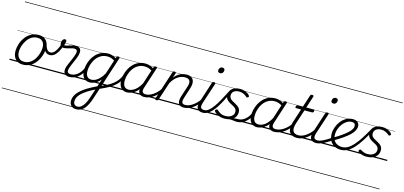

<svg xmlns="http://www.w3.org/2000/svg" viewBox="-108 -1820 6632 3150"><g transform="rotate(15 3208.0 -245.5)"><path d="M231 19Q175 19 136.5 -4.5Q98 -28 78.5 -70.5Q59 -113 59 -168Q59 -223 78 -284Q97 -345 135 -398.5Q173 -452 230 -485.5Q287 -519 363 -519Q418 -519 455.5 -496.5Q493 -474 513 -433.5Q533 -393 533 -339Q533 -298 521.5 -249.5Q510 -201 486.5 -153.5Q463 -106 426.5 -67Q390 -28 341.5 -4.5Q293 19 231 19ZM237 -31Q297 -31 341.5 -61Q386 -91 415.5 -138Q445 -185 460 -237.5Q475 -290 475 -334Q475 -376 461.5 -406Q448 -436 421 -452.5Q394 -469 355 -469Q297 -469 252.5 -440Q208 -411 177.5 -364.5Q147 -318 131 -266.5Q115 -215 115 -170Q115 -128 129.5 -96.5Q144 -65 171 -48Q198 -31 237 -31ZM0 471H588V481H0ZM0 -20H588V0H0ZM0 -505H588V-500H0ZM0 -991H588V-981H0Z M617 -247Q585 -247 562 -261Q539 -275 521 -309.5Q503 -344 486 -403Q483 -416 490.5 -422Q498 -428 508 -427Q518 -426 521 -416Q533 -368 547 -341Q561 -314 578.5 -302.5Q596 -291 620 -291Q646 -291 669.5 -310Q693 -329 715 -367Q737 -405 757 -461Q760 -469 768.5 -473Q777 -477 786 -476.5Q795 -476 800 -471Q805 -466 801 -455Q777 -386 749 -340Q721 -294 688.5 -270.5Q656 -247 617 -247ZM589 471V481ZM589 -20V0ZM589 -505V-500ZM589 -991V-981Z M1021 17Q993 17 971 8.5Q949 0 936 -18Q923 -36 920.5 -63.5Q918 -91 930 -130Q938 -154 951 -184Q964 -214 978.5 -246Q993 -278 1006 -311Q1019 -344 1027 -373Q1040 -421 1025.5 -437.5Q1011 -454 985 -454Q962 -454 931 -445Q900 -436 867.5 -427.5Q835 -419 803 -419Q783 -419 770 -427.5Q757 -436 750.5 -451.5Q744 -467 744 -489Q744 -507 750.5 -524Q757 -541 769 -551.5Q781 -562 796 -562Q811 -562 817 -553Q823 -544 823 -530Q823 -517 817.5 -497.5Q812 -478 804 -466Q821 -462 844 -467.5Q867 -473 894 -482Q921 -491 948.5 -497.5Q976 -504 1001 -504Q1031 -504 1053 -491Q1075 -478 1083 -447Q1091 -416 1077 -363Q1070 -336 1056.5 -304.5Q1043 -273 1029 -240.5Q1015 -208 1001.5 -177.5Q988 -147 981 -121Q966 -72 979.5 -51.5Q993 -31 1036 -31Q1046 -31 1050 -23.5Q1054 -16 1052.5 -7Q1051 2 1043 9.5Q1035 17 1021 17ZM588 471H1156V481H588ZM588 -20H1156V0H588ZM588 -505H1156V-500H588ZM588 -991H1156V-981H588Z M1019 17Q1009 17 1004 9.5Q999 2 1001 -7Q1003 -16 1011.5 -23.5Q1020 -31 1035 -31Q1067 -31 1096.5 -43.5Q1126 -56 1152 -78Q1178 -100 1198 -128.5Q1218 -157 1230 -187Q1234 -198 1243 -198.5Q1252 -199 1259.5 -191.5Q1267 -184 1263 -174Q1250 -135 1226.5 -101Q1203 -67 1171.5 -40Q1140 -13 1101.5 2Q1063 17 1019 17ZM1155 471V481ZM1155 -20V0ZM1155 -505V-500ZM1155 -991V-981Z M1267 500Q1210 500 1180 468Q1150 436 1150 385Q1150 342 1168.5 303.5Q1187 265 1220.5 230Q1254 195 1299.5 162.5Q1345 130 1399 101Q1417 91 1435.5 81.5Q1454 72 1472 62.5Q1490 53 1508 45L1549 -82Q1516 -41 1482.5 -19.5Q1449 2 1419 9.5Q1389 17 1366 17Q1322 17 1290.5 -3.5Q1259 -24 1242.5 -62Q1226 -100 1226 -151Q1226 -194 1237.5 -244.5Q1249 -295 1273 -343.5Q1297 -392 1335 -431.5Q1373 -471 1425 -495Q1477 -519 1545 -519Q1567 -519 1590.5 -514Q1614 -509 1636 -499.5Q1658 -490 1677 -476L1683 -495Q1687 -507 1693 -511Q1699 -515 1713 -515Q1731 -515 1736 -507.5Q1741 -500 1736 -488L1495 254Q1474 318 1450.5 364.5Q1427 411 1399 441Q1371 471 1338.5 485.5Q1306 500 1267 500ZM1275 452Q1308 452 1337.5 430.5Q1367 409 1393 364.5Q1419 320 1441 252L1489 106Q1476 112 1463 119Q1450 126 1437.5 132Q1425 138 1413 145Q1366 172 1328 199.5Q1290 227 1262.5 255.5Q1235 284 1220.5 315Q1206 346 1206 380Q1206 401 1213.5 417Q1221 433 1236 442.5Q1251 452 1275 452ZM1381 -33Q1414 -33 1449 -49.5Q1484 -66 1519 -101.5Q1554 -137 1586 -194L1663 -432Q1628 -454 1599 -462Q1570 -470 1543 -470Q1488 -470 1445.5 -449.5Q1403 -429 1372.5 -395Q1342 -361 1322.5 -319.5Q1303 -278 1293.5 -235.5Q1284 -193 1284 -155Q1284 -117 1294.5 -89.5Q1305 -62 1326.5 -47.5Q1348 -33 1381 -33ZM1156 471H1791V481H1156ZM1156 -20H1791V0H1156ZM1156 -505H1791V-500H1156ZM1156 -991H1791V-981H1156Z M1539 83Q1531 86 1525.5 81Q1520 76 1518.5 67Q1517 58 1520 49.5Q1523 41 1531 38Q1585 16 1632 -7Q1679 -30 1718.5 -56Q1758 -82 1789.5 -113Q1821 -144 1843.5 -181.5Q1866 -219 1879 -265Q1882 -277 1892 -277.5Q1902 -278 1910.5 -272Q1919 -266 1916 -256Q1901 -202 1875 -158.5Q1849 -115 1814.5 -81Q1780 -47 1737 -18.5Q1694 10 1644 34.5Q1594 59 1539 83ZM1791 471V481ZM1791 -20V0ZM1791 -505V-500ZM1791 -991V-981Z M1999 17Q1955 17 1923 -3.5Q1891 -24 1874.5 -62Q1858 -100 1858 -151Q1858 -194 1870 -244.5Q1882 -295 1906 -343.5Q1930 -392 1967.5 -431.5Q2005 -471 2057 -495Q2109 -519 2177 -519Q2216 -519 2255.5 -504Q2295 -489 2325 -465L2314 -422Q2273 -450 2240 -460Q2207 -470 2175 -470Q2120 -470 2077.5 -449.5Q2035 -429 2004.5 -395Q1974 -361 1954.5 -319.5Q1935 -278 1925.5 -235.5Q1916 -193 1916 -155Q1916 -117 1926.5 -89.5Q1937 -62 1958.5 -47.5Q1980 -33 2013 -33Q2048 -33 2084 -50Q2120 -67 2156 -105Q2192 -143 2224 -203L2235 -162Q2198 -87 2153.5 -48Q2109 -9 2068 4Q2027 17 1999 17ZM2288 17Q2258 17 2236.5 6.5Q2215 -4 2202.5 -23.5Q2190 -43 2189 -71Q2188 -99 2200 -135L2316 -494Q2321 -506 2327.5 -510.5Q2334 -515 2347 -515Q2365 -515 2370 -507.5Q2375 -500 2370 -488L2253 -128Q2236 -75 2252 -53Q2268 -31 2304 -31Q2313 -31 2316.5 -23.5Q2320 -16 2318.5 -7Q2317 2 2309.5 9.5Q2302 17 2288 17ZM1791 471H2426V481H1791ZM1791 -20H2426V0H1791ZM1791 -505H2426V-500H1791ZM1791 -991H2426V-981H1791Z M2290 17Q2280 17 2275 9.5Q2270 2 2272 -7Q2274 -16 2282.5 -23.5Q2291 -31 2306 -31Q2338 -31 2370.5 -43.5Q2403 -56 2434 -78Q2465 -100 2492 -127.5Q2519 -155 2539 -185Q2547 -196 2556 -194Q2565 -192 2569.5 -184Q2574 -176 2567 -165Q2546 -131 2516.5 -98.5Q2487 -66 2451 -40Q2415 -14 2374 1.5Q2333 17 2290 17ZM2426 471V481ZM2426 -20V0ZM2426 -505V-500ZM2426 -991V-981Z M2961 17Q2930 17 2908 6.5Q2886 -4 2875 -25Q2864 -46 2864 -76.5Q2864 -107 2877 -148L2939 -339Q2952 -378 2948.5 -407.5Q2945 -437 2923 -453Q2901 -469 2860 -469Q2831 -469 2800.5 -460Q2770 -451 2740 -431.5Q2710 -412 2683 -381.5Q2656 -351 2633 -308L2533 -4Q2530 6 2523.5 10.5Q2517 15 2502 15Q2490 15 2482 10Q2474 5 2478 -6L2637 -494Q2641 -506 2647.5 -510.5Q2654 -515 2668 -515Q2684 -515 2690 -509Q2696 -503 2692 -491L2666 -411Q2690 -442 2717 -463Q2744 -484 2771.5 -496.5Q2799 -509 2825 -514Q2851 -519 2874 -519Q2927 -519 2959.5 -496Q2992 -473 3000 -428Q3008 -383 2987 -317L2930 -140Q2912 -84 2922.5 -57.5Q2933 -31 2978 -31Q2986 -31 2990 -23.5Q2994 -16 2992.5 -7Q2991 2 2983.5 9.5Q2976 17 2961 17ZM2426 471H3097V481H2426ZM2426 -20H3097V0H2426ZM2426 -505H3097V-500H2426ZM2426 -991H3097V-981H2426Z M2961 17Q2951 17 2946 9.5Q2941 2 2943 -7Q2945 -16 2953.5 -23.5Q2962 -31 2977 -31Q3009 -31 3041.5 -43.5Q3074 -56 3105 -78Q3136 -100 3163 -127.5Q3190 -155 3210 -185Q3218 -196 3227 -194Q3236 -192 3240.5 -184Q3245 -176 3238 -165Q3217 -131 3187.5 -98.5Q3158 -66 3122 -40Q3086 -14 3045 1.5Q3004 17 2961 17ZM3097 471V481ZM3097 -20V0ZM3097 -505V-500ZM3097 -991V-981Z M3285 17Q3252 17 3229 6.5Q3206 -4 3193.5 -25Q3181 -46 3181.5 -76.5Q3182 -107 3195 -148L3307 -494Q3311 -506 3318 -510.5Q3325 -515 3338 -515Q3354 -515 3360.5 -509Q3367 -503 3363 -491L3248 -140Q3230 -84 3241 -57.5Q3252 -31 3301 -31Q3310 -31 3314 -23.5Q3318 -16 3316.5 -7Q3315 2 3307.5 9.5Q3300 17 3285 17ZM3395 -683Q3377 -683 3365.5 -692Q3354 -701 3354 -719Q3354 -743 3369 -762.5Q3384 -782 3412 -782Q3429 -782 3440.5 -773Q3452 -764 3452 -745Q3452 -722 3437.5 -702.5Q3423 -683 3395 -683ZM3097 471H3422V481H3097ZM3097 -20H3422V0H3097ZM3097 -505H3422V-500H3097ZM3097 -991H3422V-981H3097Z M3286 17Q3276 17 3271.5 9.5Q3267 2 3269 -7Q3271 -16 3279.5 -23.5Q3288 -31 3302 -31Q3339 -31 3375 -60Q3411 -89 3449 -141Q3487 -193 3527 -265.5Q3567 -338 3611 -425Q3617 -436 3627 -435.5Q3637 -435 3643.5 -427.5Q3650 -420 3645 -411Q3608 -332 3573 -266Q3538 -200 3504.5 -147.5Q3471 -95 3436 -58.5Q3401 -22 3364 -2.5Q3327 17 3286 17ZM3422 471H3472V481H3422ZM3422 -20H3472V0H3422ZM3422 -505H3472V-500H3422ZM3422 -991H3472V-981H3422Z M3736 -10Q3772 -21 3798 -25Q3824 -29 3843.5 -30Q3863 -31 3880 -31Q3889 -31 3892.5 -23.5Q3896 -16 3893.5 -7Q3891 2 3883.5 9.5Q3876 17 3864 17Q3844 17 3822 13Q3800 9 3772 7.5Q3744 6 3706 12ZM3658 19Q3612 19 3576 7Q3540 -5 3515 -22.5Q3490 -40 3478 -56Q3472 -64 3473.5 -71Q3475 -78 3485 -87Q3495 -96 3502.5 -96.5Q3510 -97 3517 -89Q3538 -67 3574 -47Q3610 -27 3660 -27Q3700 -27 3732 -39.5Q3764 -52 3783 -76.5Q3802 -101 3802 -136Q3802 -164 3787.5 -182Q3773 -200 3750.5 -213.5Q3728 -227 3702 -240Q3676 -253 3653.5 -269.5Q3631 -286 3616.5 -310.5Q3602 -335 3602 -372Q3602 -417 3624.5 -450Q3647 -483 3688 -501Q3729 -519 3783 -519Q3826 -519 3859.5 -507.5Q3893 -496 3915.5 -480Q3938 -464 3947 -449Q3954 -440 3952.5 -433.5Q3951 -427 3941 -419Q3933 -413 3926 -412Q3919 -411 3912 -418Q3886 -442 3853.5 -457.5Q3821 -473 3778 -473Q3723 -473 3690 -448Q3657 -423 3657 -377Q3657 -348 3671.5 -329Q3686 -310 3709 -296Q3732 -282 3757.5 -269Q3783 -256 3806 -240Q3829 -224 3843.5 -201Q3858 -178 3858 -143Q3858 -90 3831 -54Q3804 -18 3758.5 0.5Q3713 19 3658 19ZM3472 471H3999V481H3472ZM3472 -20H3999V0H3472ZM3472 -505H3999V-500H3472ZM3472 -991H3999V-981H3472Z M3863 17Q3853 17 3848 9.5Q3843 2 3845 -7Q3847 -16 3855.5 -23.5Q3864 -31 3879 -31Q3911 -31 3940.5 -43.5Q3970 -56 3996 -78Q4022 -100 4042 -128.5Q4062 -157 4074 -187Q4078 -198 4087 -198.5Q4096 -199 4103.5 -191.5Q4111 -184 4107 -174Q4094 -135 4070.5 -101Q4047 -67 4015.5 -40Q3984 -13 3945.5 2Q3907 17 3863 17ZM3999 471V481ZM3999 -20V0ZM3999 -505V-500ZM3999 -991V-981Z M4207 17Q4163 17 4131 -3.5Q4099 -24 4082.5 -62Q4066 -100 4066 -151Q4066 -194 4078 -244.5Q4090 -295 4114 -343.5Q4138 -392 4175.5 -431.5Q4213 -471 4265 -495Q4317 -519 4385 -519Q4424 -519 4463.5 -504Q4503 -489 4533 -465L4522 -422Q4481 -450 4448 -460Q4415 -470 4383 -470Q4328 -470 4285.5 -449.5Q4243 -429 4212.5 -395Q4182 -361 4162.5 -319.5Q4143 -278 4133.5 -235.5Q4124 -193 4124 -155Q4124 -117 4134.5 -89.5Q4145 -62 4166.5 -47.5Q4188 -33 4221 -33Q4256 -33 4292 -50Q4328 -67 4364 -105Q4400 -143 4432 -203L4443 -162Q4406 -87 4361.5 -48Q4317 -9 4276 4Q4235 17 4207 17ZM4496 17Q4466 17 4444.5 6.5Q4423 -4 4410.5 -23.5Q4398 -43 4397 -71Q4396 -99 4408 -135L4524 -494Q4529 -506 4535.5 -510.5Q4542 -515 4555 -515Q4573 -515 4578 -507.5Q4583 -500 4578 -488L4461 -128Q4444 -75 4460 -53Q4476 -31 4512 -31Q4521 -31 4524.5 -23.5Q4528 -16 4526.5 -7Q4525 2 4517.5 9.5Q4510 17 4496 17ZM3999 471H4634V481H3999ZM3999 -20H4634V0H3999ZM3999 -505H4634V-500H3999ZM3999 -991H4634V-981H3999Z M4498 17Q4488 17 4483 9.5Q4478 2 4480 -7Q4482 -16 4490.5 -23.5Q4499 -31 4514 -31Q4544 -31 4576 -41.5Q4608 -52 4639 -71.5Q4670 -91 4699.5 -119Q4729 -147 4755 -183Q4764 -196 4772.5 -193.5Q4781 -191 4785.5 -181.5Q4790 -172 4783 -163Q4754 -119 4719.5 -85.5Q4685 -52 4648.5 -29Q4612 -6 4574.5 5.5Q4537 17 4498 17ZM4634 471V481ZM4634 -20V0ZM4634 -505V-500ZM4634 -991V-981Z M4885 17Q4840 17 4807.5 2Q4775 -13 4757.5 -42.5Q4740 -72 4739.5 -115Q4739 -158 4757 -215L4834 -452H4749Q4738 -452 4735.5 -458.5Q4733 -465 4736 -477Q4740 -489 4746 -494.5Q4752 -500 4763 -500H4849L4917 -709Q4921 -721 4927.5 -725.5Q4934 -730 4948 -730Q4965 -730 4970.5 -724Q4976 -718 4973 -706L4906 -500H5034Q5045 -500 5047.5 -494Q5050 -488 5047 -476Q5043 -463 5036.5 -457.5Q5030 -452 5020 -452H4891L4815 -219Q4798 -169 4796.5 -133Q4795 -97 4806.5 -74.5Q4818 -52 4842 -41.5Q4866 -31 4900 -31Q4910 -31 4914 -23.5Q4918 -16 4916.5 -7Q4915 2 4907 9.5Q4899 17 4885 17ZM4634 471H5022V481H4634ZM4634 -20H5022V0H4634ZM4634 -505H5022V-500H4634ZM4634 -991H5022V-981H4634Z M4885 17Q4875 17 4870 9.5Q4865 2 4867 -7Q4869 -16 4877.5 -23.5Q4886 -31 4901 -31Q4933 -31 4965.5 -43.5Q4998 -56 5029 -78Q5060 -100 5087 -127.5Q5114 -155 5134 -185Q5142 -196 5151 -194Q5160 -192 5164.5 -184Q5169 -176 5162 -165Q5141 -131 5111.5 -98.5Q5082 -66 5046 -40Q5010 -14 4969 1.5Q4928 17 4885 17ZM5021 471V481ZM5021 -20V0ZM5021 -505V-500ZM5021 -991V-981Z M5210 17Q5177 17 5154 6.5Q5131 -4 5118.5 -25Q5106 -46 5106.5 -76.5Q5107 -107 5120 -148L5232 -494Q5236 -506 5243 -510.5Q5250 -515 5263 -515Q5279 -515 5285.5 -509Q5292 -503 5288 -491L5173 -140Q5155 -84 5166 -57.5Q5177 -31 5226 -31Q5235 -31 5239 -23.5Q5243 -16 5241.5 -7Q5240 2 5232.5 9.5Q5225 17 5210 17ZM5320 -683Q5302 -683 5290.5 -692Q5279 -701 5279 -719Q5279 -743 5294 -762.5Q5309 -782 5337 -782Q5354 -782 5365.5 -773Q5377 -764 5377 -745Q5377 -722 5362.5 -702.5Q5348 -683 5320 -683ZM5022 471H5347V481H5022ZM5022 -20H5347V0H5022ZM5022 -505H5347V-500H5022ZM5022 -991H5347V-981H5022Z M5211 17Q5201 17 5196 9.5Q5191 2 5193 -7Q5195 -16 5203.5 -23.5Q5212 -31 5227 -31Q5244 -31 5271 -39.5Q5298 -48 5339.5 -70Q5381 -92 5443 -134Q5452 -140 5459 -137Q5466 -134 5470 -126Q5474 -118 5472.5 -109Q5471 -100 5463 -95Q5394 -49 5347.5 -25Q5301 -1 5268.5 8Q5236 17 5211 17ZM5347 471V481ZM5347 -20V0ZM5347 -505V-500ZM5347 -991V-981Z M5462 -142Q5541 -189 5596 -228Q5651 -267 5686 -300Q5721 -333 5737 -361Q5753 -389 5753 -415Q5753 -442 5738.5 -456Q5724 -470 5693 -470Q5647 -470 5607.5 -445Q5568 -420 5538.5 -380Q5509 -340 5492.5 -293.5Q5476 -247 5476 -203Q5476 -155 5490 -121.5Q5504 -88 5527.5 -68Q5551 -48 5581.5 -39Q5612 -30 5644 -30Q5655 -30 5659.5 -22.5Q5664 -15 5662.5 -5.5Q5661 4 5654 11.5Q5647 19 5637 19Q5571 19 5522.5 -6.5Q5474 -32 5447.5 -81Q5421 -130 5421 -199Q5421 -253 5441 -309.5Q5461 -366 5497.5 -413.5Q5534 -461 5586 -490Q5638 -519 5701 -519Q5738 -519 5761.5 -506.5Q5785 -494 5797 -473Q5809 -452 5809 -426Q5809 -387 5789 -350Q5769 -313 5728 -274Q5687 -235 5625.5 -192Q5564 -149 5480 -99ZM5347 471H5835V481H5347ZM5347 -20H5835V0H5347ZM5347 -505H5835V-500H5347ZM5347 -991H5835V-981H5347Z M5631 19Q5622 19 5617.5 12Q5613 5 5614 -5Q5615 -15 5621.5 -22.5Q5628 -30 5640 -30Q5691 -30 5738 -57Q5785 -84 5831 -135.5Q5877 -187 5925 -260.5Q5973 -334 6025 -428Q6032 -440 6042 -439Q6052 -438 6058 -429.5Q6064 -421 6058 -410Q6007 -316 5957 -237.5Q5907 -159 5856 -101.5Q5805 -44 5749.5 -12.5Q5694 19 5631 19ZM5834 471H5884V481H5834ZM5834 -20H5884V0H5834ZM5834 -505H5884V-500H5834ZM5834 -991H5884V-981H5834Z M6073 19Q6038 19 6009.5 12.5Q5981 6 5960.5 -5Q5940 -16 5925 -28Q5918 -34 5919 -41.5Q5920 -49 5927 -58Q5936 -68 5943.5 -69Q5951 -70 5960 -63Q5980 -50 6009.5 -38.5Q6039 -27 6074 -27Q6115 -27 6146.5 -39.5Q6178 -52 6196.5 -76.5Q6215 -101 6215 -136Q6215 -164 6200.5 -182Q6186 -200 6163.5 -213.5Q6141 -227 6115 -240Q6089 -253 6066.5 -269.5Q6044 -286 6029.5 -310.5Q6015 -335 6015 -372Q6015 -417 6037.5 -450Q6060 -483 6101 -501Q6142 -519 6196 -519Q6239 -519 6272.5 -507.5Q6306 -496 6328.5 -480Q6351 -464 6360 -449Q6367 -440 6365.5 -433.5Q6364 -427 6354 -419Q6346 -413 6339 -412Q6332 -411 6325 -418Q6299 -442 6266 -457.5Q6233 -473 6189 -473Q6136 -473 6103 -446.5Q6070 -420 6070 -373Q6070 -346 6084.5 -327.5Q6099 -309 6122 -295.5Q6145 -282 6170.5 -269Q6196 -256 6219 -240Q6242 -224 6256.5 -201Q6271 -178 6271 -143Q6271 -90 6244 -54Q6217 -18 6172.5 0.5Q6128 19 6073 19ZM5885 471H6416V481H5885ZM5885 -20H6416V0H5885ZM5885 -505H6416V-500H5885ZM5885 -991H6416V-981H5885Z"/></g></svg>

Font: Playwrite IE Guides
Style: Regular
Weight: 400
Designer: Veronika Burian, José Scaglione
Foundry: TypeTogether
Version: Version 1.003